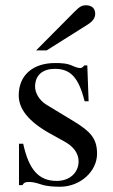

<svg xmlns="http://www.w3.org/2000/svg" viewBox="-20 -698 429 728"><path d="M117 -507H157L311 -604C332 -617 341 -630 341 -646C341 -666 328 -678 306 -678C291 -678 282 -673 264 -655ZM156 -301C128 -318 113 -347 113 -369C113 -416 145 -437 188 -437C248 -437 278 -404 301 -314H316L311 -450H300C292 -441 288 -440 284 -440C277 -440 267 -443 256 -448C235 -458 213 -459 189 -459C107 -459 51 -415 51 -336C51 -285 88 -237 171 -191L225 -161C258 -143 278 -117 278 -86C278 -45 246 -12 195 -12C126 -12 89 -56 68 -153H52V4H65C71 -6 77 -8 89 -8C100 -8 111 -7 135 1C158 9 187 10 208 10C284 10 348 -48 348 -115C348 -172 324 -199 260 -238Z"/></svg>

Font: XITS Math
Style: Regular
Weight: 400
Designer: MicroPress Inc., with final additions and corrections provided by Coen Hoffman, Elsevier (retired)
Version: Version 1.108